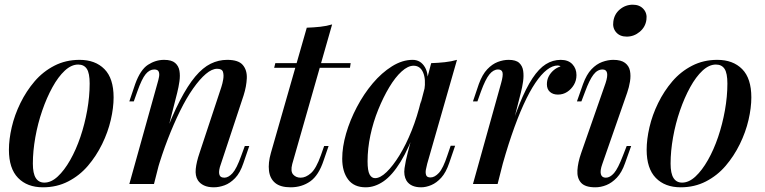

<svg xmlns="http://www.w3.org/2000/svg" viewBox="-20 -784 3259 818"><path d="M313 -509Q284 -509 256 -483Q228 -457 203.5 -412.5Q179 -368 160 -313Q141 -258 130.5 -199Q120 -140 120 -87Q120 -45 132.5 -25.5Q145 -6 169 -6Q198 -6 226 -32Q254 -58 279 -102Q304 -146 322.5 -200.5Q341 -255 351.5 -314Q362 -373 362 -428Q362 -472 350 -490.5Q338 -509 313 -509ZM18 -146Q18 -190 30 -242Q42 -294 67 -345Q92 -396 127.5 -437.5Q163 -479 211.5 -504Q260 -529 319 -529Q386 -529 425 -489.5Q464 -450 464 -369Q464 -325 452 -273Q440 -221 415 -170Q390 -119 354.5 -77.5Q319 -36 270.5 -11Q222 14 163 14Q96 14 57 -26Q18 -66 18 -146Z M636 0H531L651 -430Q655 -443 657.5 -456.5Q660 -470 656 -479Q652 -488 637 -488Q617 -488 600.5 -468Q584 -448 565 -394L550 -352H531L556 -426Q578 -487 610.5 -508Q643 -529 679 -529Q711 -529 726 -516Q741 -503 744.5 -482.5Q748 -462 744.5 -437.5Q741 -413 735 -389ZM677 -195Q713 -291 746.5 -355.5Q780 -420 812 -458Q844 -496 877.5 -512.5Q911 -529 948 -529Q996 -529 1014.5 -507Q1033 -485 1031.5 -450.5Q1030 -416 1018 -378L921 -85Q911 -58 914 -42.5Q917 -27 936 -27Q953 -27 970.5 -46Q988 -65 1008 -121L1023 -162H1042L1017 -89Q1003 -47 981.5 -25Q960 -3 936.5 5.5Q913 14 891 14Q866 14 849 6Q832 -2 823 -16Q811 -35 814 -64.5Q817 -94 830 -132L923 -413Q928 -428 931 -446Q934 -464 930 -477.5Q926 -491 905 -491Q883 -491 857 -469Q831 -447 802.5 -406.5Q774 -366 747 -311Q720 -256 695 -191.5Q670 -127 649 -55Z M1474 -515 1471 -495H1148L1153 -515ZM1225 -85Q1217 -54 1229 -40.5Q1241 -27 1261 -27Q1283 -27 1305 -46.5Q1327 -66 1347 -122L1361 -162H1380L1359 -101Q1338 -37 1302 -11.5Q1266 14 1218 14Q1175 14 1152.5 -4.5Q1130 -23 1126 -56.5Q1122 -90 1134 -132L1287 -666Q1317 -667 1344.5 -670Q1372 -673 1395 -680Z M1578 -25Q1600 -25 1627 -51Q1654 -77 1682 -122.5Q1710 -168 1734 -228Q1758 -288 1774 -356L1756 -247Q1722 -152 1686.5 -94.5Q1651 -37 1614 -11.5Q1577 14 1538 14Q1488 14 1463 -19.5Q1438 -53 1438 -108Q1438 -158 1454.5 -215Q1471 -272 1500.5 -328Q1530 -384 1568 -429Q1606 -474 1650 -501.5Q1694 -529 1738 -529Q1772 -529 1790.5 -497.5Q1809 -466 1799 -406L1788 -400Q1795 -447 1782.5 -475.5Q1770 -504 1742 -504Q1718 -504 1691 -479.5Q1664 -455 1638.5 -412.5Q1613 -370 1591.5 -317Q1570 -264 1558 -207.5Q1546 -151 1546 -97Q1546 -57 1554.5 -41Q1563 -25 1578 -25ZM1817 -515Q1847 -516 1875 -519Q1903 -522 1927 -529L1800 -86Q1797 -75 1794.5 -61.5Q1792 -48 1795.5 -38Q1799 -28 1814 -28Q1832 -28 1850 -47.5Q1868 -67 1886 -122L1900 -163H1919L1894 -90Q1880 -49 1860 -27Q1840 -5 1817.5 4.5Q1795 14 1774 14Q1730 14 1712 -14Q1699 -36 1703.5 -67.5Q1708 -99 1717 -133Z M2100 0H1995L2115 -430Q2124 -462 2121 -475Q2118 -488 2102 -488Q2082 -488 2065 -467Q2048 -446 2029 -394L2014 -352H1995L2020 -426Q2035 -467 2056 -489Q2077 -511 2100.5 -520Q2124 -529 2147 -529Q2178 -529 2192 -516Q2206 -503 2209 -482Q2212 -461 2208.5 -436.5Q2205 -412 2199 -389ZM2356 -505Q2334 -505 2310 -486.5Q2286 -468 2261 -431Q2236 -394 2210.5 -338Q2185 -282 2159.5 -207.5Q2134 -133 2109 -39L2133 -169Q2165 -271 2193 -340Q2221 -409 2248.5 -450.5Q2276 -492 2305.5 -510.5Q2335 -529 2369 -529Q2401 -529 2418.5 -510.5Q2436 -492 2436 -464Q2436 -441 2425 -422.5Q2414 -404 2396.5 -392.5Q2379 -381 2357 -381Q2336 -381 2323 -392.5Q2310 -404 2310 -425Q2310 -444 2318 -459Q2326 -474 2339 -485Q2352 -496 2368 -501Q2366 -503 2363 -504Q2360 -505 2356 -505Z M2593 -692Q2597 -724 2621 -744Q2645 -764 2676 -764Q2705 -764 2721.5 -745.5Q2738 -727 2734 -700Q2730 -669 2705.5 -648.5Q2681 -628 2650 -628Q2621 -628 2605 -646.5Q2589 -665 2593 -692ZM2560 -430Q2579 -488 2547 -488Q2525 -488 2508 -465.5Q2491 -443 2473 -394L2457 -352H2438L2464 -426Q2479 -467 2500 -489Q2521 -511 2545.5 -520Q2570 -529 2593 -529Q2626 -529 2643 -516Q2660 -503 2664 -482Q2668 -461 2664 -436.5Q2660 -412 2652 -389L2546 -85Q2536 -57 2540 -42Q2544 -27 2561 -27Q2579 -27 2596 -46.5Q2613 -66 2634 -121L2650 -162H2669L2643 -89Q2629 -49 2608 -27Q2587 -5 2563.5 4.5Q2540 14 2516 14Q2473 14 2455.5 -5.5Q2438 -25 2440 -58.5Q2442 -92 2456 -132Z M3030 -509Q3001 -509 2973 -483Q2945 -457 2920.5 -412.5Q2896 -368 2877 -313Q2858 -258 2847.5 -199Q2837 -140 2837 -87Q2837 -45 2849.5 -25.5Q2862 -6 2886 -6Q2915 -6 2943 -32Q2971 -58 2996 -102Q3021 -146 3039.5 -200.5Q3058 -255 3068.5 -314Q3079 -373 3079 -428Q3079 -472 3067 -490.5Q3055 -509 3030 -509ZM2735 -146Q2735 -190 2747 -242Q2759 -294 2784 -345Q2809 -396 2844.5 -437.5Q2880 -479 2928.5 -504Q2977 -529 3036 -529Q3103 -529 3142 -489.5Q3181 -450 3181 -369Q3181 -325 3169 -273Q3157 -221 3132 -170Q3107 -119 3071.5 -77.5Q3036 -36 2987.5 -11Q2939 14 2880 14Q2813 14 2774 -26Q2735 -66 2735 -146Z"/></svg>

Font: Playfair Display Medium
Style: Italic
Weight: 500
Italic angle: -14°
Designer: Claus Eggers Sørensen
Foundry: Claus Eggers Sørensen
Version: Version 1.203